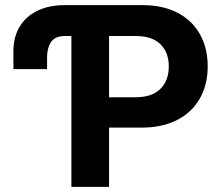

<svg xmlns="http://www.w3.org/2000/svg" viewBox="-20 -727 861 747"><path d="M32.2 -458V-526.4Q31.7 -581.1 55.7 -621.8Q79.6 -662.6 124.8 -684.8Q169.9 -707 231.4 -707H535.2Q614.3 -707 671.4 -677Q728.5 -647 758.3 -593Q788.1 -539.1 788.1 -468.8Q788.1 -397.9 757.6 -344Q727.1 -290 669.2 -260.3Q611.3 -230.5 531.2 -230.5H404.3V0H257.8V-586.9H232.4Q192.9 -586.9 177.5 -561.8Q162.1 -536.6 163.1 -499V-458ZM507.8 -348.6Q571.3 -348.6 604 -381.1Q636.7 -413.6 636.7 -468.8Q636.7 -523.4 604 -555.2Q571.3 -586.9 507.8 -586.9H404.3V-348.6Z"/></svg>

Font: Pretendard GOV
Style: Bold
Weight: 700
Designer: Base glyphs from Inter by Rasmus Andersson; Hangeul glyphs from Noto Sans CJK(Source Han Sans) by Jang Soo-young and Kan
Foundry: Kil Hyung-jin
Version: Version 1.309